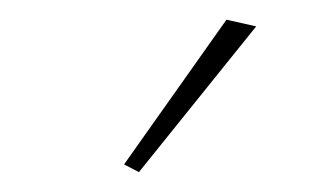

<svg xmlns="http://www.w3.org/2000/svg" viewBox="-20 -770 340 195"><path d="M210 -750 240.2 -743.2 121.1 -595.2 106 -603Z"/></svg>

Font: Antic Didone
Style: Regular
Weight: 400
Designer: Santiago Orozco
Foundry: Santiago Orozco
Version: Version 2.000